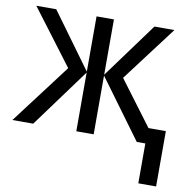

<svg xmlns="http://www.w3.org/2000/svg" viewBox="-80 -616 880 882"><g transform="rotate(10 359.5 -175.0)"><path d="M663 -536 469 -279 624 -72H705V186H622V0H582L381 -274V0H300V-274L99 0H2L213 -279L19 -536H112L300 -278V-536H381V-278L570 -536Z"/></g></svg>

Font: Noto Sans SemiCondensed
Style: Regular
Weight: 400
Width: 4
Designer: Monotype Design Team
Foundry: Monotype Imaging Inc.
Version: Version 2.013; ttfautohint (v1.8.4.7-5d5b)